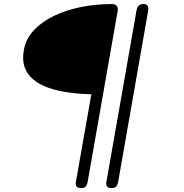

<svg xmlns="http://www.w3.org/2000/svg" viewBox="-20 -952 931 972"><path d="M390.5 0Q373.5 0 367.5 -8Q361.5 -16 364 -30L442.5 -475Q382.5 -476 327.2 -483.8Q272 -491.5 226.5 -507.2Q181 -523 149.5 -548.8Q118 -574.5 104.8 -612Q91.5 -649.5 101 -700.5Q111.5 -756.5 152 -799.5Q192.5 -842.5 254 -872Q315.5 -901.5 390.2 -916.5Q465 -931.5 545 -931.5Q565.5 -931.5 571.8 -921Q578 -910.5 576 -898L423.5 -30Q421.5 -19.5 415.8 -9.8Q410 0 390.5 0ZM544.5 0Q527.5 0 521.8 -8Q516 -16 518.5 -30L671 -898.5Q674 -914.5 681.8 -923Q689.5 -931.5 707.5 -931.5Q722 -931.5 727.5 -922.2Q733 -913 729.5 -894.5L578 -30Q576 -19.5 570.2 -9.8Q564.5 0 544.5 0Z"/></svg>

Font: Edu VIC WA NT Hand
Style: Regular
Weight: 400
Designer: Tina and Corey Anderson, Eben Sorkin, Mirko Velimirovic
Foundry: Google for Education
Version: Version 1.000